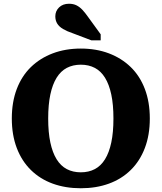

<svg xmlns="http://www.w3.org/2000/svg" viewBox="-20 -987 862 1024"><path d="M411 17Q329 17 261.5 -7.5Q194 -32 145 -80Q96 -128 69.5 -197.5Q43 -267 43 -355Q43 -443 69.5 -512.5Q96 -582 145 -629.5Q194 -677 261.5 -702.5Q329 -728 411 -728Q493 -728 560.5 -702.5Q628 -677 677 -629.5Q726 -582 752.5 -512.5Q779 -443 779 -355Q779 -267 752.5 -197.5Q726 -128 677 -80Q628 -32 560.5 -7.5Q493 17 411 17ZM411 -68Q453 -68 485.5 -85Q518 -102 540 -137.5Q562 -173 573.5 -227Q585 -281 585 -355Q585 -429 573.5 -483Q562 -537 540 -572.5Q518 -608 485.5 -625Q453 -642 411 -642Q369 -642 336.5 -625Q304 -608 282 -572.5Q260 -537 248.5 -483Q237 -429 237 -355Q237 -281 248.5 -227Q260 -173 282 -137.5Q304 -102 336.5 -85Q369 -68 411 -68ZM448 -899Q434 -919 419.5 -934.5Q405 -950 388 -958.5Q371 -967 348 -967Q315 -967 295 -947.5Q275 -928 275 -900Q275 -878 285 -861.5Q295 -845 316 -832.5Q337 -820 367 -810L467 -772H517V-804Z"/></svg>

Font: Roboto Serif 20pt
Style: Bold
Weight: 700
Version: Version 1.008